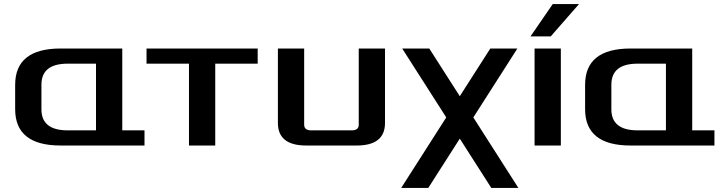

<svg xmlns="http://www.w3.org/2000/svg" viewBox="-20 -720 3580 950"><path d="M55 -180V-300Q55 -480 280 -480H585V-75H695V0H280Q55 0 55 -180ZM185 -179Q185 -75 315 -75H455V-405H315Q185 -405 185 -301Z M705 -405V-480H1255V-405H1045V0H915V-405Z M1355 -112V-480H1485V-103Q1485 -75 1520 -75H1720Q1755 -75 1755 -103V-480H1885V-112Q1885 0 1745 0H1495Q1355 0 1355 -112Z M1965 210 2188 -139 1970 -480H2104L2255 -244L2406 -480H2540L2322 -139L2545 210H2411L2255 -34L2099 210Z M2625 0V-480H2755V0ZM2605 -540 2715 -700H2845L2705 -540Z M2875 -180V-300Q2875 -480 3100 -480H3405V-75H3515V0H3100Q2875 0 2875 -180ZM3005 -179Q3005 -75 3135 -75H3275V-405H3135Q3005 -405 3005 -301Z"/></svg>

Font: Xolonium
Style: Regular
Weight: 400
Designer: Severin Meyer
Version: Version 4.2